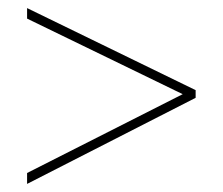

<svg xmlns="http://www.w3.org/2000/svg" viewBox="-20 -596 551 475"><path d="M47 -168 432 -363 47 -550V-576L464 -373V-354L47 -141Z"/></svg>

Font: Noto Sans Bengali SemiCondensed Thin
Style: Regular
Weight: 100
Width: 4
Designer: Joana Ranito - Universal Thirst; Jelle Bosma - Monotype Design Team
Foundry: Universal Thirst ehf.
Version: Version 3.000; ttfautohint (v1.8.4.7-5d5b)